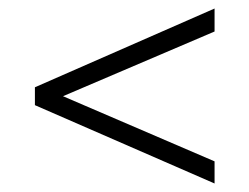

<svg xmlns="http://www.w3.org/2000/svg" viewBox="-20 -432 585 451"><path d="M484 -1 62 -185V-227L484 -412V-358L128 -206L484 -53Z"/></svg>

Font: Junicode SmExp
Style: Regular
Weight: 400
Width: 6
Designer: Peter S. Baker
Version: Version 2.205; ttfautohint (v1.8.4)